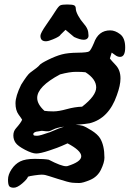

<svg xmlns="http://www.w3.org/2000/svg" viewBox="-20 -666 621 877"><path d="M279.3 -529.8 256.8 -507.8Q252.9 -499 221.7 -486.3Q201.2 -477.5 189.5 -477.5Q164.6 -477.5 164.6 -502.4Q164.6 -514.6 192.4 -554.4Q220.2 -594.2 233.6 -615.7Q247.1 -637.2 255.1 -641.4Q263.2 -645.5 286.1 -645.5Q309.1 -645.5 317.6 -642.1Q326.2 -638.7 326.2 -626.7Q326.2 -614.7 336.9 -594.7Q347.7 -574.7 363.8 -556.4Q379.9 -538.1 382.8 -520.5Q384.3 -510.7 384.3 -504.4Q384.3 -498 382.8 -495.1Q377.4 -484.4 362.3 -484.4Q345.7 -484.4 318.4 -497.1ZM370.6 -335.9Q356.4 -337.9 327.1 -337.9Q297.9 -337.9 254.4 -326.2Q149.9 -270.5 149.9 -218.8Q149.9 -189.9 183.1 -159.7Q200.2 -157.2 224.1 -157.2Q248 -157.2 284.9 -167.5Q321.8 -177.7 355 -178.7Q419.4 -228.5 419.4 -266.6Q419.4 -304.7 370.6 -335.9ZM389.6 -103Q376 -100.1 325.2 -95.7Q345.2 -95.2 357.9 -91.3Q370.6 -87.4 397.9 -70.3Q425.3 -53.2 437 -34.7Q457 -2 457 54.2Q457 76.2 441.2 108.9Q425.3 141.6 391.8 155.8Q358.4 169.9 342.3 169.9Q326.2 169.9 309.6 168.5Q293 167 243.4 150.9Q193.8 134.8 186.3 133.3Q178.7 131.8 169.7 131.8Q160.6 131.8 137.7 135Q114.7 138.2 107.9 141.1Q104.5 152.3 81.5 171.9Q58.6 191.4 43 191.4Q27.3 191.4 22 184.1Q16.6 176.8 16.6 154.3Q16.6 131.8 32.7 107.4Q48.8 83 72.3 71.3Q95.7 59.6 138.9 59.6Q182.1 59.6 202.6 63.5Q259.8 93.3 282.2 93.3Q285.2 93.3 287.6 92.8Q351.1 73.2 351.1 47.9V47.4V46.4Q349.6 21 288.6 -11.2Q280.3 -7.8 263.4 0Q246.6 7.8 205.3 21.5Q164.1 35.2 145.5 35.2Q127 35.2 94.2 18.1Q61.5 1 51.3 -13.7Q41 -28.3 41 -47.4Q41 -66.4 52.7 -79.6Q75.7 -105.5 81.1 -119.1Q79.1 -123.5 64.9 -142.8Q50.8 -162.1 50.8 -194.3Q50.8 -226.6 76.7 -279.3L77.1 -279.8Q105.5 -325.2 117.7 -334Q155.3 -360.8 160.4 -368.4Q165.5 -376 200.2 -393.1Q234.9 -410.2 262.5 -417.5Q290 -424.8 334.5 -425.3Q378.9 -425.8 387 -431.2Q395 -436.5 408.7 -468.8Q429.2 -527.3 483.4 -527.3Q505.9 -527.3 528.8 -509.8Q551.8 -492.2 551.8 -449.2Q551.8 -406.2 528.3 -406.2Q516.6 -406.2 505.9 -414.6Q495.1 -422.9 490.2 -425.8L481.9 -398.9Q486.8 -391.6 508.5 -368.7Q530.3 -345.7 530.3 -308.1V-307.1Q530.3 -276.4 513.7 -231Q477.1 -125 389.6 -103ZM272.5 -87.4Q239.3 -83 223.6 -74.7Q208 -66.4 200.2 -66.4H190.9L172.4 -68.4H170.4L154.8 -65.9Q132.8 -64 131.8 -52.7L134.8 -47.4Q138.7 -45.9 150.4 -45.9Q162.1 -45.9 207.5 -62Q254.4 -82.5 272.5 -87.4Z"/></svg>

Font: Drukaatie burti
Style: Demi
Weight: 600
Version: Version 0.14